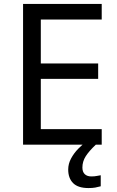

<svg xmlns="http://www.w3.org/2000/svg" viewBox="-20 -734 596 974"><path d="M496 0H97V-714H496V-635H187V-412H478V-334H187V-79H496ZM398 116Q398 138 410 149.5Q422 161 443 161Q460 161 471.5 158.5Q483 156 491 155V211Q477 215 463 217.5Q449 220 429 220Q376 220 351 195Q326 170 326 126Q326 97 340.5 70Q355 43 376.5 21Q398 -1 418 -15L466 0Q432 32 415 58.5Q398 85 398 116Z"/></svg>

Font: Noto Sans Gunjala Gondi
Style: Regular
Weight: 400
Designer: Ek Type
Foundry: Ek Type
Version: Version 1.004